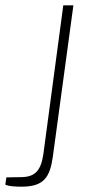

<svg xmlns="http://www.w3.org/2000/svg" viewBox="-125 -536 350 722"><path d="M74 51 151 -516H113L38 44C29 106 6 129 -43 130L-101 131L-105 158C-105 158 -97 166 -44 166C40 166 63 131 74 51Z"/></svg>

Font: United Sans Thin
Style: Italic
Weight: 100
Italic angle: -8°
Designer: Pablo Impallari, Rodrigo Fuenzalida (Modified by Dan O. Williams)
Version: Version 1.000;PS 001.000;hotconv 1.0.88;makeotf.lib2.5.64775